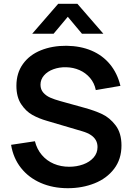

<svg xmlns="http://www.w3.org/2000/svg" viewBox="-20 -975 698 1010"><path d="M149.4 -797.5 286.1 -955H387.1L523.8 -797.5H411.2L336.6 -886.7L261.9 -797.5ZM336.5 15Q258.2 15 194.5 -12.7Q130.8 -40.4 90.2 -91.9Q49.7 -143.3 38.3 -213.2L163.7 -232Q174.2 -190.1 200.1 -159.7Q226 -129.2 263.1 -113.5Q300.2 -97.8 344 -97.8Q383.2 -97.8 417.3 -110.1Q451.4 -122.4 472.2 -146Q493 -169.6 493 -201.3Q493 -221.7 484.3 -237.2Q475.6 -252.8 458.3 -264.5Q441 -276.2 412.8 -284.5L227 -339.3Q184.3 -351.5 150.2 -370.5Q116.2 -389.5 91.2 -427.2Q66.3 -465 66.3 -523.5Q66.3 -590.9 100.9 -638.7Q135.4 -686.5 195.2 -710.5Q254.9 -734.6 329.7 -734.2Q403.4 -733.3 461.6 -708.6Q519.8 -683.8 558.6 -636.8Q597.4 -589.7 613.5 -523.3L484 -501.2Q476.6 -538.2 453.7 -565Q430.8 -591.9 398.2 -606.2Q365.7 -620.5 328 -621.3Q292.1 -622.2 260.9 -610.8Q229.8 -599.5 211.4 -578.1Q193 -556.8 193 -529.5Q193 -504.5 207.8 -487.7Q222.7 -470.8 244.8 -461.2Q266.8 -451.6 297 -443.3L426 -407.5Q477.2 -393.5 517.2 -374.8Q557.3 -356 588.2 -315.5Q619 -275.1 619 -209.7Q619 -137.8 580.3 -87Q541.7 -36.2 477.2 -10.6Q412.8 15 336.5 15Z"/></svg>

Font: Hauora
Style: Regular
Weight: 400
Designer: Wayne Shih
Foundry: WCYS
Version: Version 1.001